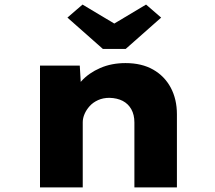

<svg xmlns="http://www.w3.org/2000/svg" viewBox="-20 -820 941 840"><path d="M155 0V-533H329L337 -399L292 -388Q304 -430 336.5 -465.5Q369 -501 418.5 -522.5Q468 -544 529 -544Q600 -544 650 -515.5Q700 -487 727 -436.5Q754 -386 754 -320V0H568V-284Q568 -318 554.5 -342Q541 -366 517 -378.5Q493 -391 459 -392Q431 -392 409 -382Q387 -372 372.5 -356Q358 -340 350 -321.5Q342 -303 342 -285V0H249Q206 0 182.5 0Q159 0 155 0ZM430 -606 275 -743 341 -800 495 -708H465L619 -800L685 -743L530 -606Z"/></svg>

Font: Lexend Mega ExtraBold
Style: Regular
Weight: 800
Designer: Bonnie Shaver-Troup, Thomas Jockin
Foundry: Lexend
Version: Version 1.007